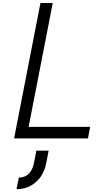

<svg xmlns="http://www.w3.org/2000/svg" viewBox="-20 -937 707 1300"><path d="M75.5 0 253.9 -916.7H337.2L173.8 -78.1H590.5L575.5 0ZM296.2 151.7Q291 179 286.8 194Q282.6 209 269.9 235Q257.2 261.1 237 281.9Q179.7 343.8 91.8 343.8L107.4 265.6Q150.4 265.6 177.7 236.3Q188.2 225.3 195.6 210Q203.1 194.7 206.1 183.6Q209 172.5 212.9 151.7L225.9 83.3H309.2Z"/></svg>

Font: Monoid
Style: Italic
Weight: 400
Width: 4
Italic angle: -11°
Monospace: yes
Version: Version 0.61